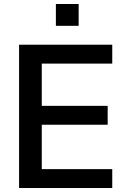

<svg xmlns="http://www.w3.org/2000/svg" viewBox="-20 -943 632 963"><path d="M543 0V-94.7H189.5V-317.4H520V-412.1H189.5V-624H543V-718.8H75.7V0ZM374.5 -813.5V-922.9H260.3V-813.5Z"/></svg>

Font: Winston Medium
Style: Regular
Weight: 500
Designer: Vernon Adams, Kim Jin-seong, David Berlow, Cristiano Sobral
Foundry: The Winston Project Authors
Version: Version 3.004